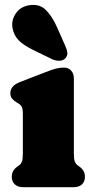

<svg xmlns="http://www.w3.org/2000/svg" viewBox="-20 -778 392 798"><path d="M287 -452V-142Q287 -116.5 290.8 -107Q294.5 -97.5 301 -92L308 -87Q320 -79 326.5 -68.5Q333 -58 333 -43Q333 -23 320.5 -11.5Q308 0 286 0H76Q54.5 0 41.8 -11.5Q29 -23 29 -43Q29 -58 35.5 -68.5Q42 -79 54 -87L61 -92Q68 -97.5 71.5 -107Q75 -116.5 75 -142V-305Q75 -327.5 69.5 -335.8Q64 -344 55 -349L48 -353Q37 -360 30 -368.5Q23 -377 23 -391Q23 -421.5 63 -437L169 -478Q194.5 -488 211 -492.5Q227.5 -497 246 -497Q265 -497 276 -484.2Q287 -471.5 287 -452ZM216.5 -666 251 -588Q258 -573 259.8 -559.8Q261.5 -546.5 251.5 -535.5Q242.5 -526 227.2 -525.5Q212 -525 197.5 -531.5L119.5 -569.5Q77.5 -590 57.5 -610.5Q37.5 -631 32 -661.5Q26.5 -693 45 -721.2Q63.5 -749.5 100 -756Q143 -763.5 169.8 -737.2Q196.5 -711 216.5 -666Z"/></svg>

Font: Fraunces 9pt S100 Black
Style: Regular
Weight: 900
Version: Version 1.000; ttfautohint (v1.8.3)